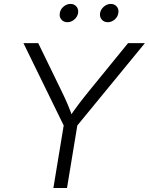

<svg xmlns="http://www.w3.org/2000/svg" viewBox="-20 -944 748 964"><path d="M248 0 299.8 -314 97.7 -727.5H171.9L287.6 -489.7Q305.2 -454.1 319.8 -419.9Q334.5 -385.7 348.1 -343.3H320.3Q348.6 -386.2 374.8 -420.7Q400.9 -455.1 429.2 -489.7L623 -727.5H707.5L368.2 -314L316.4 0ZM521 -832.5Q502 -832.5 490.7 -845.9Q479.5 -859.4 482.4 -878.4Q485.8 -897.5 501.7 -910.9Q517.6 -924.3 536.1 -924.3Q555.2 -924.3 566.4 -910.9Q577.6 -897.5 574.2 -878.4Q571.3 -859.4 555.7 -845.9Q540 -832.5 521 -832.5ZM318.4 -832.5Q299.3 -832.5 288.1 -845.9Q276.9 -859.4 280.3 -878.4Q283.2 -897.5 299.1 -910.9Q314.9 -924.3 334 -924.3Q353 -924.3 364 -910.9Q375 -897.5 372.1 -878.4Q368.7 -859.4 353 -845.9Q337.4 -832.5 318.4 -832.5Z"/></svg>

Font: Inter 20pt Light
Style: Italic
Weight: 300
Italic angle: -9.3988°
Version: Version 4.001;git-66647c0bb